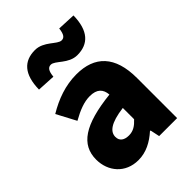

<svg xmlns="http://www.w3.org/2000/svg" viewBox="-244 -964 1095 1095"><g transform="rotate(-45 303.0 -417.0)"><path d="M216 14C279 14 332 -15 379 -57H384L396 0H541V-323C541 -501 458 -583 311 -583C222 -583 141 -553 66 -508L128 -391C185 -423 232 -441 277 -441C335 -441 359 -414 363 -368C141 -344 47 -279 47 -159C47 -64 111 14 216 14ZM277 -124C240 -124 216 -140 216 -173C216 -213 252 -246 363 -260V-169C337 -141 313 -124 277 -124ZM393 -656C482 -656 535 -710 537 -832L427 -837C422 -794 410 -779 389 -779C355 -779 313 -848 242 -848C153 -848 101 -794 99 -672L209 -666C213 -710 226 -725 247 -725C281 -725 322 -656 393 -656Z"/></g></svg>

Font: Noto Sans KR Black
Style: Regular
Weight: 900
Designer: Ryoko NISHIZUKA 西塚涼子 (kana, bopomofo & ideographs); Paul D. Hunt (Latin, Greek & Cyrillic); Sandoll Communications 산돌커뮤니
Foundry: Adobe
Version: Version 2.004;hotconv 1.0.118;makeotfexe 2.5.65603